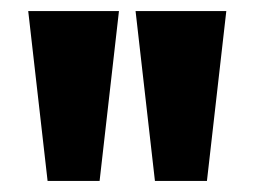

<svg xmlns="http://www.w3.org/2000/svg" viewBox="-20 -710 460 347"><path d="M260 -383 225 -690H389L354 -383ZM66 -383 31 -690H195L160 -383Z"/></svg>

Font: Radio Canada Big
Style: Bold
Weight: 700
Designer: Étienne Aubert Bonn
Foundry: Coppers and Brasses
Version: Version 1.001